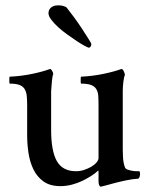

<svg xmlns="http://www.w3.org/2000/svg" viewBox="-20 -693 565 721"><path d="M350 -297Q350 -318 349 -333Q348 -348 341.5 -358.5Q335 -369 321.5 -374Q308 -379 284 -379Q283 -380 283 -392Q283 -404 284 -405Q327 -407 368 -415.5Q409 -424 436 -434Q441 -434 445 -425Q449 -416 449 -412Q446 -406 443.5 -387.5Q441 -369 441 -351Q441 -347 441 -339Q441 -331 441 -323Q441 -315 441 -308.5Q441 -302 441 -301V-130Q441 -120 442 -101Q443 -82 449 -65Q451 -59 459.5 -56Q468 -53 477 -51.5Q486 -50 494 -50Q502 -50 503 -50Q505 -49 505.5 -45Q506 -41 506 -38Q506 -36 504.5 -30Q503 -24 499 -22Q479 -21 455 -16Q431 -11 410 -5.5Q389 0 375 4Q361 8 359 8Q355 8 352.5 2.5Q350 -3 350 -11V-47Q350 -54 348 -52Q339 -43 323.5 -33Q308 -23 289.5 -14Q271 -5 249.5 0.5Q228 6 207 6Q168 6 143.5 -11.5Q119 -29 105.5 -57Q92 -85 87 -118.5Q82 -152 82 -184V-297Q82 -317 80.5 -332.5Q79 -348 72.5 -358.5Q66 -369 53 -374Q40 -379 16 -379Q15 -380 15 -392Q15 -404 16 -405Q60 -407 100.5 -415.5Q141 -424 168 -434Q172 -434 176 -426.5Q180 -419 180 -415Q177 -409 175 -389Q173 -369 172 -351V-303V-205Q172 -126 193.5 -88Q215 -50 266 -50Q281 -50 296 -55Q311 -60 323 -67Q335 -74 342.5 -83Q350 -92 350 -99ZM200 -673Q211 -673 219.5 -670Q228 -667 230 -665Q242 -650 258.5 -627.5Q275 -605 289 -583.5Q303 -562 313 -546Q323 -530 323 -528Q323 -523 320.5 -518.5Q318 -514 313 -514Q311 -514 298.5 -520.5Q286 -527 269.5 -538Q253 -549 234 -562.5Q215 -576 199 -590.5Q183 -605 172.5 -619Q162 -633 162 -644Q162 -646 163 -651Q164 -656 168 -661Q172 -666 179.5 -669.5Q187 -673 200 -673Z"/></svg>

Font: Vermiglione Medium
Style: Regular
Weight: 500
Version: Version 1.000